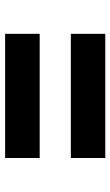

<svg xmlns="http://www.w3.org/2000/svg" viewBox="145 -748 445 776"><g transform="rotate(90 368.0 -360.5)"><path d="M117.2 -423.8V-563H619.1V-423.8ZM117.2 -158.2V-297.9H619.1V-158.2Z"/></g></svg>

Font: Hubot Sans Expanded
Style: Bold
Weight: 700
Width: 7
Designer: Deni Anggara
Foundry: GitHub
Version: Version 1.001;gftools[0.9.31]